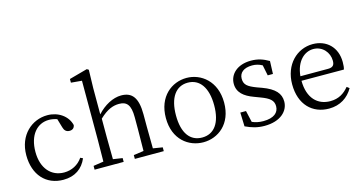

<svg xmlns="http://www.w3.org/2000/svg" viewBox="-83 -1178 2954 1563"><g transform="rotate(-15 1393.5 -396.5)"><path d="M468 -124C432 -71 375 -42 312 -42C204 -42 128 -124 128 -264C128 -405 200 -488 301 -488C322 -488 345 -484 369 -476L391 -401C398 -376 412 -358 442 -358C466 -358 482 -370 486 -395C467 -474 390 -528 298 -528C168 -528 49 -427 49 -257C49 -91 145 14 291 14C389 14 455 -34 489 -114Z M1059 -45C1058 -100 1057 -176 1057 -228V-332C1057 -474 1011 -528 920 -528C851 -528 775 -487 717 -423V-644L721 -798L706 -807L553 -765V-734L644 -726V-228C644 -177 643 -100 642 -45L556 -32V0H801V-32L722 -44C721 -100 720 -177 720 -228V-386C785 -448 836 -466 886 -466C951 -466 982 -432 982 -328V-228C982 -176 981 -100 980 -44L895 -32V0H1139V-32Z M1471 14C1594 14 1716 -74 1716 -255C1716 -437 1592 -528 1471 -528C1347 -528 1225 -437 1225 -255C1225 -74 1347 14 1471 14ZM1471 -26C1370 -26 1310 -105 1310 -255C1310 -404 1370 -488 1471 -488C1571 -488 1632 -404 1632 -255C1632 -105 1571 -26 1471 -26Z M2006 -305C1932 -333 1904 -354 1904 -405C1904 -454 1941 -488 2014 -488C2043 -488 2071 -481 2098 -466L2116 -377H2160L2164 -485C2116 -513 2072 -528 2014 -528C1896 -528 1831 -460 1831 -382C1831 -308 1883 -266 1963 -237L2013 -218C2086 -191 2117 -166 2117 -117C2117 -63 2075 -26 1986 -26C1949 -26 1919 -33 1892 -45L1870 -142H1822L1826 -25C1879 0 1926 14 1986 14C2122 14 2191 -58 2191 -137C2191 -204 2151 -252 2045 -291Z M2371 -301C2383 -428 2456 -488 2529 -488C2606 -488 2659 -425 2659 -355C2659 -323 2649 -301 2605 -301ZM2727 -262C2732 -277 2734 -298 2734 -324C2734 -449 2650 -528 2534 -528C2402 -528 2289 -421 2289 -254C2289 -83 2390 14 2530 14C2623 14 2692 -32 2733 -104L2712 -120C2673 -73 2626 -42 2555 -42C2449 -42 2371 -115 2370 -263Z"/></g></svg>

Font: Noto Serif CJK JP
Style: Regular
Weight: 400
Designer: Ryoko NISHIZUKA 西塚涼子 (kana & ideographs); Frank Grießhammer (Latin, Greek & Cyrillic); Wenlong ZHANG 张文龙 (bopomofo); San
Foundry: Adobe Systems Incorporated
Version: Version 1.000;PS 1;hotconv 16.6.53;makeotf.lib2.5.65590